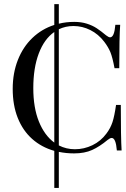

<svg xmlns="http://www.w3.org/2000/svg" viewBox="-20 -728 608 929"><path d="M568.4 0H545.4Q540.5 -60.5 520.5 -60.5Q512.7 -60.5 500.5 -50.8Q462.4 -19 426 -2.4Q389.6 14.2 338.4 14.2Q299.8 14.2 264.6 6.8V181.2H242.7V2Q180.7 -15.6 135.5 -55.9Q90.3 -96.2 65.9 -157.5Q41.5 -218.8 41.5 -297.9Q41.5 -374.5 66.4 -437.7Q91.3 -501 136.7 -544.4Q182.1 -587.9 242.7 -607.4V-708H264.6V-613.3Q299.8 -622.1 339.4 -622.1Q373 -622.1 400.1 -613.5Q427.2 -605 448 -591.3Q468.8 -577.6 493.2 -557.1Q505.4 -547.4 512.7 -547.4Q533.2 -547.4 538.1 -607.9H561.5Q557.1 -550.3 557.1 -397.9H534.2Q524.4 -450.2 514.4 -474.9Q504.4 -499.5 484.4 -525.9Q456.1 -563 417.2 -582.5Q378.4 -602.1 335.4 -602.1Q297.4 -602.1 264.6 -586.4V-24.4Q300.8 -5.9 342.3 -5.9Q386.7 -5.9 427.2 -25.4Q467.8 -44.9 495.1 -82Q514.6 -107.9 524.2 -137Q533.7 -166 541.5 -220.2H564.5Q564.5 -62.5 568.4 0ZM242.7 -38.1V-573.2Q194.3 -539.6 167.7 -469.5Q141.1 -399.4 141.1 -301.8Q141.1 -207 168.2 -139.9Q195.3 -72.8 242.7 -38.1Z"/></svg>

Font: Playfair Display SC
Style: Regular
Weight: 400
Designer: Claus Eggers Sørensen
Foundry: Claus Eggers Sørensen
Version: Version 1.004;PS 001.004;hotconv 1.0.70;makeotf.lib2.5.58329